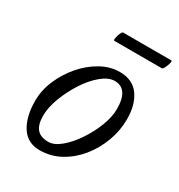

<svg xmlns="http://www.w3.org/2000/svg" viewBox="-141 -654 711 763"><g transform="rotate(30 214.0 -272.5)"><path d="M150 13Q94 13 65.5 -31.5Q37 -76 37 -149Q37 -197 57 -244Q77 -291 110.5 -330Q144 -369 186 -392.5Q228 -416 272 -416Q331 -416 360.5 -375Q390 -334 390 -267Q390 -215 371.5 -165Q353 -115 320.5 -75Q288 -35 244.5 -11Q201 13 150 13ZM164 -33Q190 -33 220 -58Q250 -83 276 -122Q302 -161 318.5 -203.5Q335 -246 335 -282Q335 -375 272 -375Q244 -375 212.5 -349Q181 -323 154.5 -282Q128 -241 111 -196Q94 -151 94 -113Q94 -73 110.5 -53Q127 -33 164 -33ZM191 -512Q186 -512 188 -523.5Q190 -535 195 -546.5Q200 -558 204 -558H425Q430 -558 427 -546.5Q424 -535 418.5 -523.5Q413 -512 408 -512Z"/></g></svg>

Font: Junicode
Style: Italic
Weight: 400
Italic angle: -11°
Designer: Peter S. Baker
Version: Version 2.100; ttfautohint (v1.8.4)